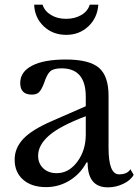

<svg xmlns="http://www.w3.org/2000/svg" viewBox="-20 -796 595 826"><path d="M349 -217V-296Q238 -254 191 -213Q144 -172 144 -126Q144 -93 166 -72Q188 -51 224 -51Q276 -51 312.5 -100Q349 -149 349 -217ZM205 -276 349 -339V-380Q349 -502 245 -502Q211 -502 196.5 -489.5Q182 -477 169 -437Q158 -409 147.5 -399Q137 -389 117 -389Q67 -389 67 -439Q67 -487 118 -513.5Q169 -540 263 -540Q364 -540 405.5 -504.5Q447 -469 447 -384V-160Q447 -46 492 -46Q528 -46 541 -68L555 -44Q543 -21 511 -5.5Q479 10 444 10Q357 10 357 -97H352Q326 -48 279.5 -19.5Q233 9 178 9Q116 9 79.5 -23Q43 -55 43 -109Q43 -159 80 -198.5Q117 -238 205 -276ZM366 -776H403Q399 -719 360 -682.5Q321 -646 265 -646Q207 -646 168 -683Q129 -720 127 -776H163Q172 -748 199.5 -731.5Q227 -715 264 -715Q302 -715 330 -731.5Q358 -748 366 -776Z"/></svg>

Font: Libre Baskerville
Style: Regular
Weight: 400
Designer: Pablo Impallari, Rodrigo Fuenzalida
Foundry: Pablo Impallari, Rodrigo Fuenzalida
Version: Version 1.000